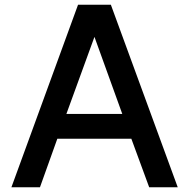

<svg xmlns="http://www.w3.org/2000/svg" viewBox="-20 -787 794 807"><path d="M607 0 532 -204H221L148 0H28L308 -767H446L727 0ZM259 -308H494L377 -632Z"/></svg>

Font: Biryani DemiBold
Style: Regular
Weight: 600
Designer: Dan Reynolds and Mathieu Réguer
Foundry: Dan Reynolds and Mathieu Réguer
Version: Version 1.003;PS 001.003;hotconv 1.0.70;makeotf.lib2.5.58329